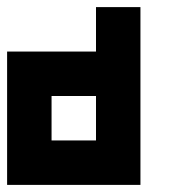

<svg xmlns="http://www.w3.org/2000/svg" viewBox="-20 -395 540 540"><path d="M250 -250V-375H375V125H0V-250ZM125 -125V0H250V-125Z"/></svg>

Font: Bytesized
Style: Regular
Weight: 400
Monospace: yes
Designer: baltdev
Version: Version 1.000